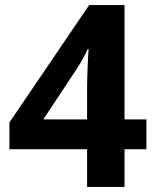

<svg xmlns="http://www.w3.org/2000/svg" viewBox="-20 -734 612 754"><path d="M555 -148V-265H469V-714H330L17 -253V-148H322V0H469V-148ZM322 -386V-265H150L281 -463C299 -490 312 -514 324 -541H328C326 -522 322 -432 322 -386Z"/></svg>

Font: Noto Sans Gunjala Gondi
Style: Bold
Weight: 700
Designer: Ek Type
Foundry: Ek Type
Version: Version 1.004